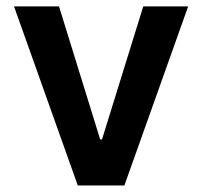

<svg xmlns="http://www.w3.org/2000/svg" viewBox="-20 -565 616 585"><path d="M359 0H217L22.7 -545.5H159.8L285.2 -140.3H290.8L416.5 -545.5H553.3Z"/></svg>

Font: Linik Sans SemiBold
Style: Regular
Weight: 600
Designer: Rasmus Andersson (font), Cristiano Sobral (main changes)
Foundry: rsms
Version: Version 3.018;June 1, 2022;FontCreator 14.0.0.2814 64-bit; t